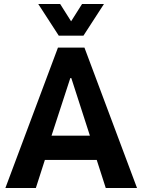

<svg xmlns="http://www.w3.org/2000/svg" viewBox="-20 -944 715 964"><path d="M7 0 271 -705H404L668 0H511L448 -196L503 -141H167L223 -196L160 0ZM333 -552 229 -233 214 -263H456L441 -233L338 -552ZM275 -765 172 -924H282L337 -837L392 -924H502L399 -765Z"/></svg>

Font: Nunito Sans 7pt Condensed ExtraBold
Style: Regular
Weight: 800
Width: 3
Designer: Vernon Adams
Foundry: Vernon Adams
Version: Version 3.101;gftools[0.9.27]